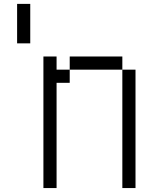

<svg xmlns="http://www.w3.org/2000/svg" viewBox="-20 -953 773 973"><path d="M66.7 -733.3V-933.3H133.3V-733.3ZM600 0V-600H666.7V0ZM600 -666.7V-600H333.3V-666.7ZM200 0V-666.7H266.7V-600H333.3V-533.3H266.7V0Z"/></svg>

Font: Galmuri14 Regular
Style: Regular
Weight: 400
Designer: Lee Minseo (quiple)
Version: Version 2.399;hotconv 1.1.1;makeotfexe 2.6.0 DEVELOPMENT